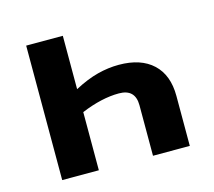

<svg xmlns="http://www.w3.org/2000/svg" viewBox="-80 -603 778 699"><g transform="rotate(-15 309.5 -253.5)"><path d="M415 0V-190.4Q415 -251.5 353.5 -251.5Q288.6 -251.5 210.9 -219.2V0H72.8V-506.8H210.9V-305.7Q258.8 -331.1 299.6 -341.6Q340.3 -352.1 379.9 -352.1Q462.9 -352.1 508.3 -309.6Q553.7 -267.1 553.7 -188.5V0Z"/></g></svg>

Font: Bpm'online Open Sans
Style: Bold
Weight: 700
Foundry: Ascender Corporation
Version: Version 1.10